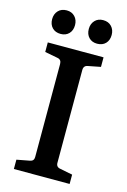

<svg xmlns="http://www.w3.org/2000/svg" viewBox="-113 -780 552 835"><g transform="rotate(15 163.0 -363.0)"><path d="M288 -527 232 -516Q213 -513 213 -493V-75Q213 -56 232 -53L288 -42V0H37V-42L95 -53Q113 -56 113 -74V-493Q113 -513 95 -516L37 -527V-570H288ZM81 -620Q57 -620 43 -634.5Q29 -649 29 -673Q29 -696 43 -711Q57 -726 81 -726Q104 -726 118 -711Q132 -696 132 -673Q132 -649 118 -634.5Q104 -620 81 -620ZM245 -620Q222 -620 208 -634.5Q194 -649 194 -673Q194 -696 208 -711Q222 -726 245 -726Q269 -726 283 -711Q297 -696 297 -673Q297 -649 283 -634.5Q269 -620 245 -620Z"/></g></svg>

Font: Yrsa Medium
Style: Regular
Weight: 500
Designer: Anna Giedrys (Yrsa+Rasa design), David Brezina (Yrsa art-direction, Rasa art-direction, design)
Foundry: Rosetta Type Foundry
Version: Version 2.004